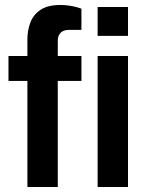

<svg xmlns="http://www.w3.org/2000/svg" viewBox="-20 -751 599 771"><path d="M90 0V-426H14V-526H90V-593Q90 -628 101.5 -659.5Q113 -691 142 -711Q171 -731 223 -731Q238 -731 253.5 -729Q269 -727 283 -723.5Q297 -720 307 -716V-631H257Q235 -631 223.5 -619.5Q212 -608 212 -586V-526H307V-426H212V0ZM372 -607V-723H494V-607ZM372 0V-526H494V0Z"/></svg>

Font: Archivo SemiBold
Style: Regular
Weight: 600
Designer: Hector Gatti
Foundry: Omnibus-Type
Version: Version 2.001